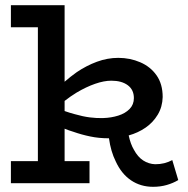

<svg xmlns="http://www.w3.org/2000/svg" viewBox="-20 -706 724 740"><path d="M22 0V-85H126V-601H22V-686H229V-391Q252 -411 276 -428Q313 -453 353.5 -468Q394 -483 436 -483Q481 -483 520.5 -466Q560 -449 583.5 -415.5Q607 -382 607 -332Q606 -294 588 -264Q570 -234 541 -214Q512 -194 476 -184Q483 -151 496 -129Q511 -101 532 -87.5Q553 -74 578 -73Q597 -73 613 -77Q629 -81 644 -89L667 -12Q647 0 622.5 7Q598 14 570 14Q522 14 485 -11Q448 -36 426 -84Q407 -122 400 -173Q361 -173 328 -180Q294 -187 263 -198Q246 -203 229 -210V-85H325V0ZM229 -278Q249 -271 268 -266Q299 -257 326.5 -253.5Q354 -250 378 -251Q409 -252 436 -260.5Q463 -269 479.5 -286Q496 -303 496 -328Q496 -360 472.5 -377.5Q449 -395 409 -395Q381 -395 346.5 -383Q312 -371 275 -349Q252 -335 229 -317Z"/></svg>

Font: BioRhyme ExtraBold Medium
Style: Regular
Weight: 500
Version: Version 1.600;gftools[0.9.33]